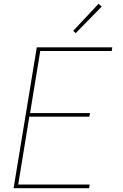

<svg xmlns="http://www.w3.org/2000/svg" viewBox="-20 -982 640 1002"><path d="M51 0 172 -735H566L563 -716H190L137 -392H450L446 -373H133L75 -19H448L445 0ZM375 -809 362 -821 494 -962 511 -948Z"/></svg>

Font: Iosevka Thin Extended
Style: Italic
Weight: 100
Width: 7
Italic angle: -9°
Monospace: yes
Designer: Belleve Invis
Foundry: Belleve Invis
Version: Version 32.5.0; ttfautohint (v1.8.4)